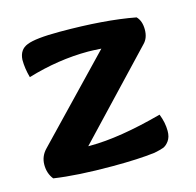

<svg xmlns="http://www.w3.org/2000/svg" viewBox="-78 -551 650 638"><g transform="rotate(-15 247.0 -232.5)"><path d="M380 -1Q324 6 234 6Q113 6 33 -6Q16 -27 16 -57Q16 -87 38 -109L299 -381Q269 -383 254 -383Q151 -383 45 -351Q36 -383 36 -413Q38 -448 67 -459Q96 -471 179 -471Q334 -471 439 -451Q455 -435 455 -405Q455 -376 438 -359L173 -79H180Q281 -79 429 -119Q441 -89 441 -60Q441 -39 431.5 -26Q422 -13 411 -9Q400 -5 380 -1Z"/></g></svg>

Font: Overlock Black
Style: Regular
Weight: 900
Designer: Dario Muhafara
Foundry: Dario Manuel Muhafara
Version: Version 1.002